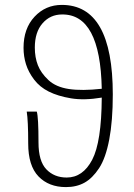

<svg xmlns="http://www.w3.org/2000/svg" viewBox="-20 -751 546 783"><path d="M122 -557Q122 -517 134.5 -485Q147 -453 177.5 -424.5Q208 -396 261 -388Q314 -380 395 -389Q389 -694 233 -692Q185 -692 153.5 -656Q122 -620 122 -557ZM249 12Q179 12 137 -31.5Q95 -75 95 -166Q95 -259 89 -296H130Q137 -273 137 -170Q137 -94 169 -60.5Q201 -27 252 -27Q318 -27 356 -99.5Q394 -172 395 -353Q323 -341 269.5 -350Q216 -359 179 -377.5Q142 -396 119 -426.5Q96 -457 86 -489Q76 -521 76 -556Q76 -635 121 -683Q166 -731 232 -731Q440 -731 440 -366Q440 -258 425.5 -182Q411 -106 384 -65Q357 -24 324.5 -6Q292 12 249 12Z"/></svg>

Font: Toshiba Sans Light
Style: Regular
Weight: 300
Designer: Paul D. Hunt
Foundry: Toshiba Corporation
Version: Version 2.020;PS 2.0;hotconv 1.0.86;makeotf.lib2.5.63406